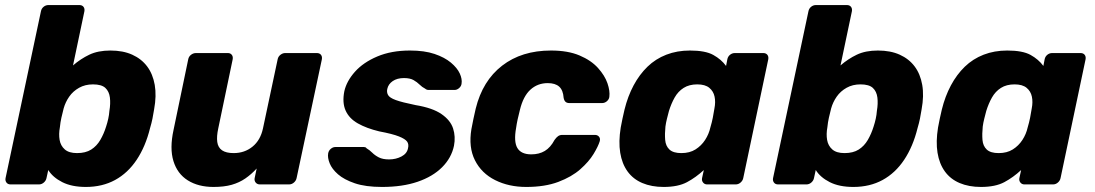

<svg xmlns="http://www.w3.org/2000/svg" viewBox="-20 -730 4334 760"><path d="M320 10Q264 10 226.5 -9Q189 -28 171 -57L164 -25Q162 -15 153.5 -7.5Q145 0 134 0H22Q11 0 5.5 -7.5Q0 -15 2 -25L142 -685Q144 -696 152.5 -703Q161 -710 172 -710H294Q305 -710 310.5 -703Q316 -696 314 -685L269 -471Q299 -497 333.5 -513.5Q368 -530 417 -530Q467 -530 503.5 -513.5Q540 -497 562.5 -467Q585 -437 592.5 -394Q600 -351 590 -297Q587 -278 583.5 -260.5Q580 -243 574 -223Q556 -150 521 -97.5Q486 -45 435.5 -17.5Q385 10 320 10ZM285 -124Q319 -124 341 -138Q363 -152 377 -176Q391 -200 400 -229Q405 -244 408.5 -260Q412 -276 413 -291Q418 -320 415 -344Q412 -368 397 -382Q382 -396 348 -396Q317 -396 293 -382.5Q269 -369 254 -347.5Q239 -326 232 -301Q227 -282 223 -264Q219 -246 217 -226Q212 -199 216 -176Q220 -153 236.5 -138.5Q253 -124 285 -124Z M825 10Q765 10 723.5 -16Q682 -42 666.5 -92.5Q651 -143 667 -216L725 -495Q727 -506 736 -513Q745 -520 756 -520H882Q892 -520 897.5 -513Q903 -506 901 -495L844 -222Q837 -190 840 -168Q843 -146 859 -135Q875 -124 905 -124Q948 -124 979.5 -149.5Q1011 -175 1021 -222L1079 -495Q1081 -506 1090 -513Q1099 -520 1109 -520H1234Q1245 -520 1250.5 -513Q1256 -506 1254 -495L1154 -25Q1152 -15 1143.5 -7.5Q1135 0 1124 0H1009Q998 0 992 -7.5Q986 -15 988 -25L996 -63Q975 -40 951 -23.5Q927 -7 897 1.5Q867 10 825 10Z M1492 10Q1427 10 1384.5 -4.5Q1342 -19 1318 -40Q1294 -61 1285 -83.5Q1276 -106 1279 -123Q1281 -134 1289.5 -141Q1298 -148 1307 -148H1421Q1424 -148 1426.5 -147Q1429 -146 1431 -143Q1443 -136 1453.5 -125.5Q1464 -115 1479.5 -107Q1495 -99 1520 -99Q1547 -99 1569 -110.5Q1591 -122 1595 -143Q1599 -159 1591.5 -169.5Q1584 -180 1559 -190Q1534 -200 1481 -210Q1431 -222 1396.5 -241.5Q1362 -261 1348 -292.5Q1334 -324 1343 -369Q1352 -409 1385 -446Q1418 -483 1473.5 -506.5Q1529 -530 1603 -530Q1660 -530 1700 -516.5Q1740 -503 1765 -482Q1790 -461 1800 -439Q1810 -417 1807 -399Q1806 -389 1797.5 -381.5Q1789 -374 1780 -374H1676Q1672 -374 1668.5 -375.5Q1665 -377 1663 -379Q1651 -385 1641 -395Q1631 -405 1617 -413Q1603 -421 1579 -421Q1552 -421 1534.5 -409Q1517 -397 1513 -378Q1510 -365 1516 -354Q1522 -343 1546.5 -334Q1571 -325 1625 -314Q1692 -303 1727.5 -278.5Q1763 -254 1773.5 -221.5Q1784 -189 1777 -153Q1767 -105 1730 -68Q1693 -31 1633 -10.5Q1573 10 1492 10Z M2063 10Q1994 10 1940 -17Q1886 -44 1860 -95.5Q1834 -147 1846 -219Q1849 -235 1854 -259.5Q1859 -284 1863 -300Q1890 -410 1967.5 -470Q2045 -530 2161 -530Q2228 -530 2274 -510.5Q2320 -491 2347 -461Q2374 -431 2384.5 -400.5Q2395 -370 2392 -347Q2391 -337 2382.5 -329.5Q2374 -322 2363 -322H2234Q2224 -322 2218.5 -327Q2213 -332 2211 -343Q2209 -373 2193.5 -387Q2178 -401 2148 -401Q2108 -401 2079.5 -375Q2051 -349 2038 -295Q2033 -276 2029 -257.5Q2025 -239 2023 -224Q2013 -169 2028 -144Q2043 -119 2083 -119Q2114 -119 2136.5 -132.5Q2159 -146 2175 -176Q2182 -186 2189 -191Q2196 -196 2206 -196H2335Q2345 -196 2351 -189Q2357 -182 2354 -171Q2348 -151 2329.5 -120.5Q2311 -90 2277 -60Q2243 -30 2190 -10Q2137 10 2063 10Z M2607 10Q2559 10 2522.5 -5.5Q2486 -21 2464 -51.5Q2442 -82 2435 -125.5Q2428 -169 2437 -225Q2441 -245 2444 -260.5Q2447 -276 2452 -296Q2465 -349 2488 -392Q2511 -435 2543 -466Q2575 -497 2617.5 -513.5Q2660 -530 2711 -530Q2772 -530 2803.5 -512.5Q2835 -495 2854 -469L2859 -495Q2861 -506 2869.5 -513Q2878 -520 2889 -520H3001Q3012 -520 3017.5 -513Q3023 -506 3021 -495L2922 -25Q2920 -15 2911.5 -7.5Q2903 0 2892 0H2779Q2769 0 2763 -7.5Q2757 -15 2759 -25L2766 -57Q2735 -28 2699.5 -9Q2664 10 2607 10ZM2677 -124Q2710 -124 2733 -138.5Q2756 -153 2771 -176Q2786 -199 2792 -226Q2798 -246 2801.5 -264Q2805 -282 2808 -301Q2813 -326 2808.5 -347.5Q2804 -369 2787.5 -382.5Q2771 -396 2740 -396Q2708 -396 2686 -382Q2664 -368 2650.5 -344Q2637 -320 2628 -291Q2624 -276 2620 -260Q2616 -244 2614 -229Q2611 -200 2613 -176Q2615 -152 2630 -138Q2645 -124 2677 -124Z M3358 10Q3302 10 3264.5 -9Q3227 -28 3209 -57L3202 -25Q3200 -15 3191.5 -7.5Q3183 0 3172 0H3060Q3049 0 3043.5 -7.5Q3038 -15 3040 -25L3180 -685Q3182 -696 3190.5 -703Q3199 -710 3210 -710H3332Q3343 -710 3348.5 -703Q3354 -696 3352 -685L3307 -471Q3337 -497 3371.5 -513.5Q3406 -530 3455 -530Q3505 -530 3541.5 -513.5Q3578 -497 3600.5 -467Q3623 -437 3630.5 -394Q3638 -351 3628 -297Q3625 -278 3621.5 -260.5Q3618 -243 3612 -223Q3594 -150 3559 -97.5Q3524 -45 3473.5 -17.5Q3423 10 3358 10ZM3323 -124Q3357 -124 3379 -138Q3401 -152 3415 -176Q3429 -200 3438 -229Q3443 -244 3446.5 -260Q3450 -276 3451 -291Q3456 -320 3453 -344Q3450 -368 3435 -382Q3420 -396 3386 -396Q3355 -396 3331 -382.5Q3307 -369 3292 -347.5Q3277 -326 3270 -301Q3265 -282 3261 -264Q3257 -246 3255 -226Q3250 -199 3254 -176Q3258 -153 3274.5 -138.5Q3291 -124 3323 -124Z M3863 10Q3815 10 3778.5 -5.5Q3742 -21 3720 -51.5Q3698 -82 3691 -125.5Q3684 -169 3693 -225Q3697 -245 3700 -260.5Q3703 -276 3708 -296Q3721 -349 3744 -392Q3767 -435 3799 -466Q3831 -497 3873.5 -513.5Q3916 -530 3967 -530Q4028 -530 4059.5 -512.5Q4091 -495 4110 -469L4115 -495Q4117 -506 4125.5 -513Q4134 -520 4145 -520H4257Q4268 -520 4273.5 -513Q4279 -506 4277 -495L4178 -25Q4176 -15 4167.5 -7.5Q4159 0 4148 0H4035Q4025 0 4019 -7.5Q4013 -15 4015 -25L4022 -57Q3991 -28 3955.5 -9Q3920 10 3863 10ZM3933 -124Q3966 -124 3989 -138.5Q4012 -153 4027 -176Q4042 -199 4048 -226Q4054 -246 4057.5 -264Q4061 -282 4064 -301Q4069 -326 4064.5 -347.5Q4060 -369 4043.5 -382.5Q4027 -396 3996 -396Q3964 -396 3942 -382Q3920 -368 3906.5 -344Q3893 -320 3884 -291Q3880 -276 3876 -260Q3872 -244 3870 -229Q3867 -200 3869 -176Q3871 -152 3886 -138Q3901 -124 3933 -124Z"/></svg>

Font: Rubik
Style: Bold Italic
Weight: 700
Italic angle: -12°
Designer: Hubert and Fischer
Foundry: Hubert and Fischer
Version: Version 2.300;gftools[0.9.30]